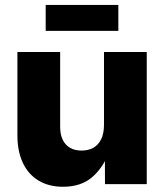

<svg xmlns="http://www.w3.org/2000/svg" viewBox="-20 -728 649 759"><path d="M229 10.3Q172.9 10.3 132.3 -14.2Q91.8 -38.6 70.3 -84.2Q48.8 -129.9 48.8 -193.4V-522.5H217.8V-227.5Q217.8 -182.1 240 -157.5Q262.2 -132.8 302.7 -132.8Q329.6 -132.8 349.4 -144Q369.1 -155.3 380.1 -178Q391.1 -200.7 391.1 -235.4V-522.5H560.1V0H395L394.5 -138.2H415.5Q392.1 -70.8 347.4 -30.3Q302.7 10.3 229 10.3ZM447.8 -708.5V-606H160.6V-708.5Z"/></svg>

Font: Inter 28pt ExtraBold
Style: Regular
Weight: 800
Designer: Rasmus Andersson
Foundry: rsms
Version: Version 4.001;git-66647c0bb